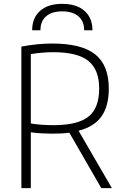

<svg xmlns="http://www.w3.org/2000/svg" viewBox="-20 -977 640 997"><path d="M340 -288Q320 -285 297.5 -284Q275 -283 250 -283Q225 -283 197.5 -284.5Q170 -286 140 -290V0H91V-735Q133 -743 173 -747Q213 -751 251 -751Q404 -751 474.5 -694.5Q545 -638 545 -517Q545 -426 507 -372.5Q469 -319 388 -298L561 0H506ZM257 -327Q384 -327 439.5 -371.5Q495 -416 495 -517Q495 -616 438.5 -661Q382 -706 257 -706Q230 -706 199.5 -703.5Q169 -701 140 -696V-336Q160 -332 192.5 -329.5Q225 -327 257 -327ZM417 -820Q417 -867 387 -892.5Q357 -918 303 -918Q249 -918 219.5 -892.5Q190 -867 190 -820H147Q147 -884 188 -920.5Q229 -957 303 -957Q378 -957 419 -920.5Q460 -884 460 -820Z"/></svg>

Font: Encode Sans Narrow
Style: ExtraLight
Weight: 200
Designer: Pablo Impallari, Andres Torresi
Foundry: Pablo Impallari, Andres Torresi
Version: Version 1.000; ttfautohint (v1.00) -l 8 -r 50 -G 200 -x 14 -